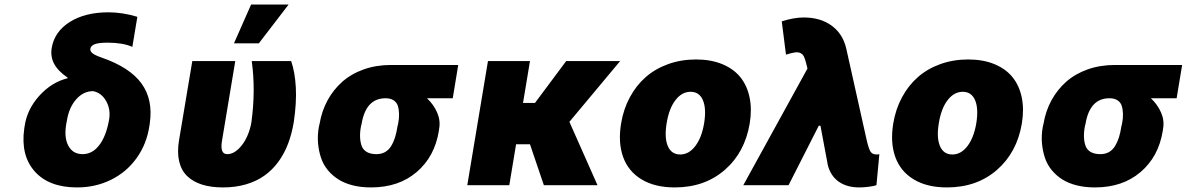

<svg xmlns="http://www.w3.org/2000/svg" viewBox="-20 -814 5239 844"><path d="M207.4 -603.7Q219.5 -675.1 286.9 -717.5Q354.4 -759.9 456.7 -759.9Q518.5 -759.9 583.8 -740.1L561.8 -608Q520.2 -626.4 453.1 -626.4Q415.1 -626.4 397.2 -620Q379.3 -613.6 377.1 -599.4Q375.7 -588.4 387.1 -579.5Q398.4 -570.7 426.1 -561.1Q549.7 -518.5 601.6 -447.6Q653.4 -376.8 638.5 -272.7L637.1 -262.8Q625.4 -181.8 581 -119.7Q536.6 -57.5 468.2 -23.8Q399.9 9.9 318.9 9.9Q195.3 9.9 132.6 -60.5Q70 -131 86.6 -248.6L88.1 -258.5Q98.7 -333.1 152.7 -392.9Q206.7 -452.8 277.7 -470.2L277 -473Q235.1 -501.4 218 -533.4Q201 -565.3 207.4 -603.7ZM274.1 -284.1 272.7 -277Q259.9 -213.1 279.7 -174.7Q299.4 -136.4 343 -136.4Q384.9 -136.4 414.6 -173.7Q444.2 -210.9 457.4 -277L458.8 -284.1Q468 -330.6 447.3 -368.4Q426.5 -406.2 389.2 -413.4Q346.9 -413.4 315.2 -377.7Q283.4 -342 274.1 -284.1Z M825.3 -545.5H1014.2L956 -196Q945.7 -136.4 978.7 -136.4Q1004.6 -136.4 1028.1 -158.9Q1051.5 -181.5 1065.7 -212.9Q1079.9 -244.3 1085.2 -277Q1104.4 -418 1086.6 -545.5H1259.9Q1276.6 -497.5 1280.4 -429.9Q1284.1 -362.2 1271.3 -277Q1262.8 -225.5 1246.3 -182.2Q1229.8 -138.8 1203.7 -103Q1177.6 -67.1 1142.8 -42.3Q1108 -17.4 1061.6 -3.7Q1015.3 9.9 960.2 9.9Q907.7 9.9 868.3 -2.5Q828.8 -14.9 802.9 -39.8Q777 -64.6 767.6 -104.6Q758.2 -144.5 767 -197.4ZM1008.5 -623.6 1083.8 -794H1248.6L1117.9 -623.6Z M1382.1 -258.5 1384.9 -269.9Q1394.2 -325.6 1419.7 -372.7Q1445.3 -419.7 1484.6 -454.5Q1523.8 -489.3 1578.8 -508.9Q1633.9 -528.4 1698.9 -528.4H1994.3L1970.2 -382.1H1856.9Q1886.4 -354.4 1901.6 -319.4Q1916.9 -284.4 1910.5 -248.6L1909.1 -238.6Q1891 -125.7 1811.8 -57.9Q1732.6 9.9 1610.8 9.9Q1567.1 9.9 1530.5 0.7Q1494 -8.5 1467.2 -25.6Q1440.3 -42.6 1420.6 -66.8Q1400.9 -90.9 1391 -120.7Q1381 -150.6 1378 -185.4Q1375 -220.2 1382.1 -258.5ZM1569.6 -269.9 1566.8 -258.5Q1561.8 -232.2 1562.9 -210Q1563.9 -187.9 1570.3 -171.3Q1576.7 -154.8 1593 -145.6Q1609.4 -136.4 1634.9 -136.4Q1656.2 -136.4 1672.4 -145.4Q1688.6 -154.5 1699.2 -171.7Q1709.9 -188.9 1716.4 -209.7Q1723 -230.5 1727.3 -258.5L1730.1 -269.9Q1734.7 -292.6 1734.2 -313Q1733.7 -333.5 1728.7 -348.9Q1723.7 -364.3 1710 -373.2Q1696.4 -382.1 1674.7 -382.1Q1588.4 -382.1 1569.6 -269.9Z M2309.7 -545.5 2279.1 -361.5H2331.7L2468.8 -545.5H2706L2483 -278.4L2606.5 0H2370.7L2309.7 -179.7H2248.6L2218.8 0H2034.1L2125 -545.5Z M2946 9.9Q2858.7 9.9 2800.2 -25.4Q2741.8 -60.7 2719.1 -124.1Q2696.4 -187.5 2710.2 -271.3Q2720.5 -333.8 2748.4 -385.8Q2776.3 -437.9 2818.2 -474.8Q2860.1 -511.7 2916.9 -532.1Q2973.7 -552.6 3039.8 -552.6Q3105.1 -552.6 3154.8 -532.1Q3204.5 -511.7 3234.4 -474.8Q3264.2 -437.9 3275 -385.8Q3285.9 -333.8 3275.6 -271.3Q3254.3 -143.8 3165.8 -66.9Q3077.4 9.9 2946 9.9ZM2970.2 -134.9Q3008.2 -134.9 3036.4 -171.9Q3064.6 -208.8 3075.3 -272.7Q3085.6 -337 3069.8 -373.8Q3054 -410.5 3015.6 -410.5Q2977.3 -410.5 2949 -373.6Q2920.8 -336.6 2910.5 -272.7Q2899.9 -208.5 2915.7 -171.7Q2931.5 -134.9 2970.2 -134.9Z M3757.5 9.9Q3702.8 9.9 3666.9 -15.4Q3631 -40.8 3619 -88.1L3586.6 -261.4H3579.2L3446.4 0H3247.5L3529.5 -512.8L3523.8 -535.5Q3518.8 -555.8 3513.7 -565.9Q3508.5 -576 3498.4 -580.8Q3488.3 -585.6 3474.1 -583.5Q3459.9 -581.3 3435 -573.9L3416.5 -720.2Q3469.8 -737.2 3513.1 -737.2Q3587.4 -737.2 3636.7 -700.6Q3686.1 -664.1 3700.6 -598L3788.7 -203.1Q3798.3 -160.2 3806.6 -147.5Q3815 -134.9 3833.5 -134.9Q3840.2 -134.9 3845.5 -136.4L3832.7 0Q3822.1 3.9 3799.5 6.9Q3777 9.9 3757.5 9.9Z M4142.4 9.9Q4055 9.9 3996.6 -25.4Q3938.2 -60.7 3915.5 -124.1Q3892.8 -187.5 3906.6 -271.3Q3916.9 -333.8 3944.8 -385.8Q3972.7 -437.9 4014.6 -474.8Q4056.5 -511.7 4113.3 -532.1Q4170.1 -552.6 4236.2 -552.6Q4301.5 -552.6 4351.2 -532.1Q4400.9 -511.7 4430.8 -474.8Q4460.6 -437.9 4471.4 -385.8Q4482.2 -333.8 4471.9 -271.3Q4450.6 -143.8 4362.2 -66.9Q4273.8 9.9 4142.4 9.9ZM4166.5 -134.9Q4204.5 -134.9 4232.8 -171.9Q4261 -208.8 4271.7 -272.7Q4282 -337 4266.2 -373.8Q4250.4 -410.5 4212 -410.5Q4173.7 -410.5 4145.4 -373.6Q4117.2 -336.6 4106.9 -272.7Q4096.2 -208.5 4112 -171.7Q4127.8 -134.9 4166.5 -134.9Z M4564.3 -258.5 4567.1 -269.9Q4576.3 -325.6 4601.9 -372.7Q4627.5 -419.7 4666.7 -454.5Q4706 -489.3 4761 -508.9Q4816.1 -528.4 4881 -528.4H5176.5L5152.3 -382.1H5039.1Q5068.5 -354.4 5083.8 -319.4Q5099.1 -284.4 5092.7 -248.6L5091.3 -238.6Q5073.2 -125.7 4994 -57.9Q4914.8 9.9 4793 9.9Q4749.3 9.9 4712.7 0.7Q4676.1 -8.5 4649.3 -25.6Q4622.5 -42.6 4602.8 -66.8Q4583.1 -90.9 4573.2 -120.7Q4563.2 -150.6 4560.2 -185.4Q4557.2 -220.2 4564.3 -258.5ZM4751.8 -269.9 4748.9 -258.5Q4744 -232.2 4745 -210Q4746.1 -187.9 4752.5 -171.3Q4758.9 -154.8 4775.2 -145.6Q4791.5 -136.4 4817.1 -136.4Q4838.4 -136.4 4854.6 -145.4Q4870.7 -154.5 4881.4 -171.7Q4892 -188.9 4898.6 -209.7Q4905.2 -230.5 4909.4 -258.5L4912.3 -269.9Q4916.9 -292.6 4916.4 -313Q4915.8 -333.5 4910.9 -348.9Q4905.9 -364.3 4892.2 -373.2Q4878.6 -382.1 4856.9 -382.1Q4770.6 -382.1 4751.8 -269.9Z"/></svg>

Font: Karasuma Gothic
Style: Italic
Weight: 900
Italic angle: -9.39999°
Designer: Rasmus Andersson / Ryoko Nishizuka
Foundry: Genbu
Version: Version 1.00